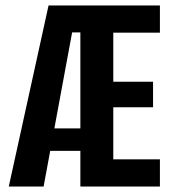

<svg xmlns="http://www.w3.org/2000/svg" viewBox="-20 -680 628 700"><path d="M12 0 157 -660H363L273 -562H243L139 0ZM111 -130V-212H366V-130ZM346 0V-99H563V0ZM273 0V-660H393V0ZM346 -289V-382H538V-289ZM346 -561V-660H563V-561Z"/></svg>

Font: Bricolage Grotesque 36pt Condensed SemiBold
Style: Regular
Weight: 600
Width: 3
Designer: Mathieu Triay
Foundry: Atelier Triay
Version: Version 1.001;gftools[0.9.33.dev8+g029e19f]